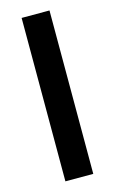

<svg xmlns="http://www.w3.org/2000/svg" viewBox="-104 -676 439 732"><g transform="rotate(-15 115.5 -310.5)"><path d="M60 12V-633H170V12Z"/></g></svg>

Font: Pixelify Sans Medium
Style: Regular
Weight: 500
Designer: Stefie Justprince
Foundry: Typecalism Foundryline
Version: Version 1.000;February 13, 2025;FontCreator 15.0.0.3015 64-b